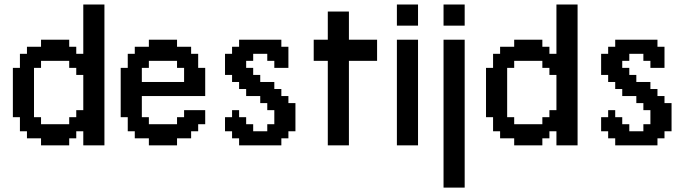

<svg xmlns="http://www.w3.org/2000/svg" viewBox="-20 -645 3042 852"><path d="M287.1 -93.8V-125H318.4V-156.2H349.6V-312.5H318.4V-343.8H287.1V-375H162.1V-343.8H130.9V-125H162.1V-93.8ZM162.1 0V-31.2H99.6V-62.5H68.4V-125H37.1V-343.8H68.4V-406.2H99.6V-437.5H162.1V-468.8H287.1V-437.5H318.4V-406.2H349.6V-625H443.4V0H349.6V-62.5H318.4V-31.2H287.1V0Z M796.9 -281.2V-343.8H765.6V-375H640.6V-343.8H609.4V-281.2ZM640.6 0V-31.2H578.1V-62.5H546.9V-125H515.6V-343.8H546.9V-406.2H578.1V-437.5H640.6V-468.8H765.6V-437.5H828.1V-406.2H859.4V-343.8H890.6V-218.8H609.4V-125H640.6V-93.8H765.6V-125H796.9V-156.2H890.6V-93.8H859.4V-62.5H828.1V-31.2H765.6V0Z M1041 0V-31.2H1009.8V-62.5H978.5V-125H1009.8V-156.2H1041V-125H1072.3V-93.8H1103.5V-62.5H1166V-93.8H1197.3V-156.2H1166V-187.5H1134.8V-218.8H1072.3V-250H1041V-281.2H1009.8V-312.5H978.5V-406.2H1009.8V-437.5H1041V-468.8H1228.5V-437.5H1259.8V-343.8H1197.3V-375H1166V-406.2H1103.5V-375H1072.3V-343.8H1103.5V-312.5H1134.8V-281.2H1197.3V-250H1228.5V-218.8H1259.8V-187.5H1291V-62.5H1259.8V-31.2H1228.5V0Z M1434.6 0V-375H1372.1V-468.8H1434.6V-593.8H1528.3V-468.8H1653.3V-375H1528.3V0Z M1741.2 0V-468.8H1835V0ZM1741.2 -531.2V-625H1835V-531.2Z M1948.2 187.5V-468.8H2042V187.5ZM1948.2 -531.2V-625H2042V-531.2Z M2386.7 -93.8V-125H2418V-156.2H2449.2V-312.5H2418V-343.8H2386.7V-375H2261.7V-343.8H2230.5V-125H2261.7V-93.8ZM2261.7 0V-31.2H2199.2V-62.5H2168V-125H2136.7V-343.8H2168V-406.2H2199.2V-437.5H2261.7V-468.8H2386.7V-437.5H2418V-406.2H2449.2V-625H2543V0H2449.2V-62.5H2418V-31.2H2386.7V0Z M2710 0V-31.2H2678.7V-62.5H2647.5V-125H2678.7V-156.2H2710V-125H2741.2V-93.8H2772.5V-62.5H2835V-93.8H2866.2V-156.2H2835V-187.5H2803.7V-218.8H2741.2V-250H2710V-281.2H2678.7V-312.5H2647.5V-406.2H2678.7V-437.5H2710V-468.8H2897.5V-437.5H2928.7V-343.8H2866.2V-375H2835V-406.2H2772.5V-375H2741.2V-343.8H2772.5V-312.5H2803.7V-281.2H2866.2V-250H2897.5V-218.8H2928.7V-187.5H2960V-62.5H2928.7V-31.2H2897.5V0Z"/></svg>

Font: Terminal Grotesque
Style: Regular
Weight: 400
Designer: Raphaël Bastide
Foundry: http://raphaelbastide.com
Version: Version 1.0